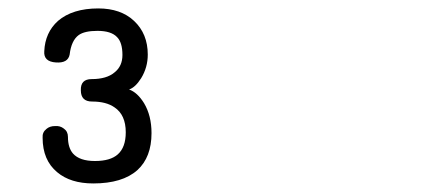

<svg xmlns="http://www.w3.org/2000/svg" viewBox="-20 -843 1040 451"><path d="M210.9 -823.2Q150.4 -823.2 116.2 -793.9Q85.9 -766.6 84 -722.7Q82 -698.2 111.3 -696.3Q139.6 -694.3 143.6 -714.8Q147.5 -748 165 -760.7Q178.7 -770.5 209 -770.5Q241.2 -770.5 254.9 -755.9Q267.6 -743.2 267.6 -713.9Q267.6 -687.5 249 -672.9Q230.5 -657.2 195.3 -657.2Q168.9 -657.2 169.9 -630.9Q169.9 -604.5 196.3 -604.5Q229.5 -604.5 249 -590.8Q275.4 -573.2 275.4 -532.2Q275.4 -497.1 256.8 -480.5Q239.3 -464.8 203.1 -464.8Q167 -464.8 151.4 -482.4Q139.6 -496.1 139.6 -521.5Q139.6 -534.2 129.9 -541Q121.1 -547.9 109.4 -546.9Q96.7 -546.9 88.9 -540Q79.1 -532.2 80.1 -519.5Q80.1 -466.8 114.3 -438.5Q145.5 -412.1 199.2 -412.1Q267.6 -412.1 302.7 -443.4Q335.9 -473.6 335.9 -530.3Q335.9 -571.3 318.4 -600.6Q302.7 -626 283.2 -632.8Q297.9 -637.7 311.5 -659.2Q327.1 -684.6 327.1 -714.8Q327.1 -763.7 294.9 -793.9Q263.7 -823.2 210.9 -823.2Z"/></svg>

Font: GulimChe
Style: Regular
Weight: 400
Monospace: yes
Version: Version 2.21